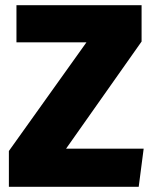

<svg xmlns="http://www.w3.org/2000/svg" viewBox="-20 -715 590 735"><path d="M511 0H14V-137L311 -553H43V-695H522V-556L233 -146H530Z"/></svg>

Font: Trujillo ExtraBold
Style: Regular
Weight: 800
Designer: Fira Sans original fonts by bBox Type GmbH, Carrois Corporate GbR, & Edenspiekermann AG / Changes by Cristiano Sobral
Foundry: Fira Sans original fonts by bBox Type GmbH, Carrois Corporate GbR, & Edenspiekermann AG / Changes by Cristiano Sobral
Version: Version 4.301;July 28, 2020;FontCreator 13.0.0.2655 64-bit